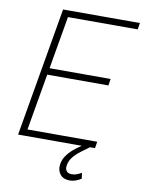

<svg xmlns="http://www.w3.org/2000/svg" viewBox="-98 -778 782 1042"><g transform="rotate(10 293.5 -257.0)"><path d="M470.7 -36.1 464.8 0H62.5L67.9 -36.1ZM203.1 -710.9 80.1 0H41L163.6 -710.9ZM482.9 -384.3 477.5 -347.7H123L128.9 -384.3ZM586.9 -710.9 581.1 -674.8H179.7L185.1 -710.9ZM412.1 -13.2 436 1Q416 15.6 392.8 32.7Q369.6 49.8 351.8 71Q334 92.3 330.1 118.7Q326.7 137.7 335.2 149.4Q343.8 161.1 363.8 161.6Q378.4 162.1 392.1 156.7Q405.8 151.4 418.5 144.5L422.9 175.8Q408.2 185.5 392.1 191.2Q376 196.8 358.4 196.8Q324.2 196.3 306.9 175Q289.6 153.8 293.5 120.6Q297.4 90.3 316.9 65.4Q336.4 40.5 362.5 21Q388.7 1.5 412.1 -13.2Z"/></g></svg>

Font: Roboto ExtraLight
Style: Italic
Weight: 250
Designer: Christian Robertson
Foundry: Google
Version: Version 3.009; 2024